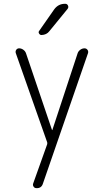

<svg xmlns="http://www.w3.org/2000/svg" viewBox="-20 -775 540 1015"><path d="M229.5 -22.5 63.5 -494.1Q60.5 -503.9 65.9 -511.7Q71.3 -519.5 81.1 -519.5Q92.8 -519.5 103 -512.2Q113.3 -504.9 117.2 -494.1L254.9 -87.9Q254.9 -86.9 255.9 -86.9Q256.8 -86.9 256.8 -87.9L390.6 -494.1Q394.5 -504.9 404.8 -512.2Q415 -519.5 426.8 -519.5Q436.5 -519.5 442.4 -511.7Q448.2 -503.9 445.3 -494.1L207 195.3Q199.2 220.7 172.9 219.7Q163.1 219.7 157.7 211.9Q152.3 204.1 155.3 195.3L229.5 -12.7Q230.5 -18.6 229.5 -22.5ZM323.2 -754.9H325.2Q335 -754.9 339.4 -745.6Q343.8 -736.3 336.9 -727.5L241.2 -610.4Q226.6 -590.8 199.2 -589.8Q191.4 -589.8 186.5 -597.7Q181.6 -605.5 187.5 -612.3L266.6 -725.6Q288.1 -754.9 323.2 -754.9Z"/></svg>

Font: Rounded-L Mgen+ 1m light
Style: Regular
Weight: 200
Designer: [Source Han Sans]
Ryoko NISHIZUKA  (kana & ideographs); Paul D. Hunt (Latin, Greek & Cyrillic); Wenlong ZHANG  (bopomofo
Version: Version 1.059.20150602